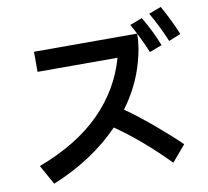

<svg xmlns="http://www.w3.org/2000/svg" viewBox="-92 -957 1185 1092"><g transform="rotate(-10 500.0 -411.5)"><path d="M905 -854Q954 -767 988 -683L919 -655Q881 -746 834 -827ZM598 -315Q669 -265 749 -198Q829 -131 901 -62L822 31Q672 -122 523 -225Q369 -65 134 31L71 -82Q297 -167 430.5 -301.5Q564 -436 613 -612H151V-728H747Q727 -766 717 -783L788 -810Q839 -724 872 -639L800 -612Q781 -660 747 -728Q747 -654 722 -566Q685 -432 598 -315Z"/></g></svg>

Font: IBM Plex Sans JP SemiBold
Style: Regular
Weight: 600
Designer: Mike Abbink; Paul van der Laan; Pieter van Rosmalen; Wujin Sim; Yejin Wi; Jinhee Kim; Boomi Park; Yona Kim; Kichan Ma
Foundry: Sandoll Inc.
Version: Version 1.001